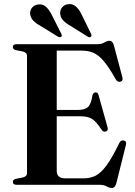

<svg xmlns="http://www.w3.org/2000/svg" viewBox="-20 -920 670 956"><path d="M44 -686Q44 -700 62.5 -700H464.5Q486.5 -700 500 -708.5Q513.5 -717 525.5 -717Q541 -717 547.5 -692.5L589.5 -534.5Q594 -518 580.5 -513.5Q565.5 -509 556.5 -525Q523 -584.5 496.8 -615.5Q470.5 -646.5 444.8 -657.2Q419 -668 386.5 -668H262.5V-372.5H366.5Q402.5 -372.5 418.2 -387.5Q434 -402.5 440 -444Q443.5 -459 455 -460Q467.5 -461 471 -445.5L515.5 -286Q520 -270 507.5 -265.5Q494.5 -261.5 486.5 -273Q459.5 -314.5 438.5 -327.8Q417.5 -341 381 -341H262.5V-69Q262.5 -32 304.5 -32H397Q429.5 -32 456 -45.2Q482.5 -58.5 510.5 -96.5Q538.5 -134.5 574.5 -209Q581.5 -223 595.5 -220.5Q612 -217.5 607 -198.5L559.5 -8.5Q553 16 536.5 16Q524.5 16 510.8 8Q497 0 472.5 0H62.5Q44 0 44 -14Q44 -26 58.5 -29.5L92 -36Q114.5 -41 114.5 -58V-642Q114.5 -659 92 -664L58.5 -670.5Q44 -674 44 -686ZM387.5 -845.5 433 -752.5Q438 -742 433 -737Q426 -731.5 416 -738L330.5 -791.5Q309 -803.5 295 -818Q281 -832.5 279.5 -853.5Q278.5 -871.5 290.8 -885Q303 -898.5 323 -899.5Q344 -901 359.5 -886.2Q375 -871.5 387.5 -845.5ZM238 -845.5 284.5 -753Q290 -742.5 285.5 -737.5Q279 -732 268.5 -737.5L182.5 -790.5Q161 -802 146.8 -816.2Q132.5 -830.5 130 -851Q128.5 -869 140.5 -882.8Q152.5 -896.5 172 -898Q193.5 -900.5 209.2 -886Q225 -871.5 238 -845.5Z"/></svg>

Font: Fraunces 72pt SemiBold
Style: Regular
Weight: 600
Version: Version 1.000;[b76b70a41]